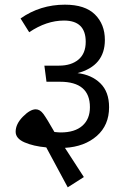

<svg xmlns="http://www.w3.org/2000/svg" viewBox="-20 -698 548 822"><path d="M447 -239Q447 -162 394.5 -116Q342 -70 258 -65L339 60L270 104L178 -67Q123 -72 85 -88.5Q47 -105 47 -134Q47 -167 78 -198.5Q109 -230 133 -230Q151 -230 165.5 -210.5Q180 -191 213 -133Q231 -131 240 -131Q300 -131 332.5 -159.5Q365 -188 365 -239Q365 -348 237 -348H179L170 -417H233Q285 -417 316 -443Q347 -469 347 -519Q347 -610 254 -610Q179 -610 105 -560L68 -619Q152 -678 258 -678Q344 -678 386.5 -636Q429 -594 429 -527Q429 -416 312 -385Q372 -378 409.5 -341.5Q447 -305 447 -239Z"/></svg>

Font: FiraGO Book
Style: Regular
Weight: 350
Designer: bBox Type
Foundry: bBox Type GmbH
Version: Version 1.001;PS 001.001;hotconv 1.0.88;makeotf.lib2.5.64775